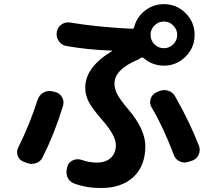

<svg xmlns="http://www.w3.org/2000/svg" viewBox="-20 -860 1040 936"><path d="M824.7 -735.8Q805.7 -754.9 778.8 -754.9Q752 -754.9 732.9 -735.8Q713.9 -716.8 713.9 -689.9Q713.9 -663.1 732.9 -644Q752 -625 778.8 -625Q805.7 -625 824.7 -644Q843.8 -663.1 843.8 -689.9Q843.8 -716.8 824.7 -735.8ZM650.4 -568.4Q538.1 -520.5 538.1 -453.1Q538.1 -426.8 551.8 -400.4Q565.4 -374 604.5 -328.1Q688.5 -229.5 688.5 -147.5Q688.5 -51.8 630.9 2.4Q573.2 56.6 471.7 56.6Q399.4 56.6 340.8 34.2Q317.4 25.4 308.6 2.9Q299.8 -19.5 307.6 -43.9L308.6 -48.8Q315.4 -70.3 336.4 -79.1Q357.4 -87.9 378.9 -80.1Q415 -67.4 452.1 -67.4Q495.1 -67.4 520 -90.3Q544.9 -113.3 544.9 -153.3Q544.9 -200.2 474.6 -279.3Q428.7 -332 412.1 -364.7Q395.5 -397.5 395.5 -432.6Q395.5 -532.2 525.4 -610.4Q526.4 -610.4 526.4 -612.3Q526.4 -613.3 524.4 -613.3Q409.2 -617.2 303.7 -635.7Q280.3 -639.6 266.6 -659.7Q252.9 -679.7 256.8 -703.1V-704.1Q260.7 -727.5 279.8 -740.7Q298.8 -753.9 322.3 -750Q459 -727.5 624 -719.7Q631.8 -719.7 633.8 -726.6Q645.5 -775.4 686 -807.6Q726.6 -839.8 779.3 -839.8Q840.8 -839.8 884.8 -795.9Q928.7 -752 928.7 -689.9Q928.7 -627.9 884.8 -584Q840.8 -540 779.3 -540Q722.7 -540 679.7 -577.1Q672.9 -582 667 -578.1Q662.1 -574.2 650.4 -568.4ZM753.9 -415Q776.4 -424.8 799.3 -418Q822.3 -411.1 834 -389.6Q904.3 -266.6 950.2 -148.4Q958 -126 947.8 -104.5Q937.5 -83 915 -76.2L899.4 -71.3Q877 -63.5 856 -73.2Q835 -83 827.1 -105.5Q775.4 -242.2 718.8 -336.9Q708 -355.5 714.4 -377.4Q720.7 -399.4 741.2 -409.2ZM95.7 -71.3Q74.2 -79.1 66.4 -100.6Q58.6 -122.1 69.3 -141.6Q126 -255.9 163.1 -373Q170.9 -396.5 190.9 -408.2Q210.9 -419.9 234.4 -415L247.1 -412.1Q270.5 -407.2 282.2 -386.7Q293.9 -366.2 287.1 -343.8Q247.1 -211.9 188.5 -94.7Q178.7 -72.3 154.8 -64.5Q130.9 -56.6 109.4 -66.4Z"/></svg>

Font: Rounded Mgen+ 2m bold
Style: Bold
Weight: 700
Designer: [Source Han Sans]
Ryoko NISHIZUKA  (kana & ideographs); Paul D. Hunt (Latin, Greek & Cyrillic); Wenlong ZHANG  (bopomofo
Version: Version 1.059.20150602